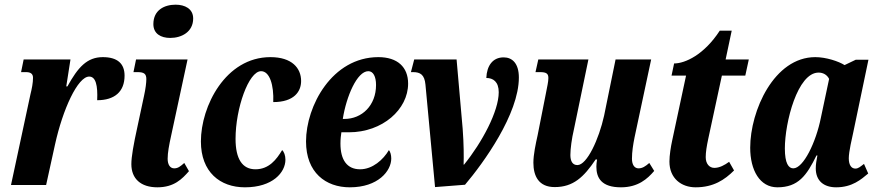

<svg xmlns="http://www.w3.org/2000/svg" viewBox="-20 -790 3769 820"><path d="M27 0H177L215 -173C248 -323 312 -463 361 -463C389 -463 398 -425 395 -362C469 -362 512 -398 512 -467C512 -518 482 -546 419 -546C352 -546 313 -503 268 -421H263L281 -536H81L70 -482H91C109 -482 121 -476 121 -458C121 -436 116 -411 110 -387Z M707 -628C756 -628 805 -654 805 -711C805 -753 769 -770 730 -770C682 -770 635 -747 635 -687C635 -646 667 -628 707 -628ZM652 10C724 10 758 -26 787 -59L767 -94C750 -79 740 -71 724 -71C707 -71 696 -86 696 -112C696 -138 702 -170 711 -211L781 -536H561L550 -482H567C595 -482 605 -475 605 -452C605 -438 602 -411 595 -380L567 -249C550 -172 541 -120 541 -89C541 -27 581 10 652 10Z M1026 10C1145 10 1199 -54 1199 -108C1199 -126 1193 -142 1185 -149C1161 -109 1129 -67 1071 -67C1015 -67 986 -111 986 -197C986 -327 1042 -486 1095 -486C1132 -486 1150 -426 1147 -354C1236 -354 1266 -399 1266 -444C1266 -499 1227 -546 1135 -546C943 -546 838 -336 838 -186C838 -55 920 10 1026 10Z M1474 10C1595 10 1651 -60 1651 -113C1651 -128 1647 -142 1641 -149C1617 -108 1571 -67 1518 -67C1462 -67 1434 -107 1434 -177C1434 -197 1436 -212 1438 -225H1470C1614 -225 1723 -323 1723 -433C1723 -504 1677 -546 1596 -546C1398 -546 1287 -337 1287 -186C1287 -53 1371 10 1474 10ZM1444 -282C1459 -378 1505 -486 1553 -486C1574 -486 1586 -463 1586 -427C1586 -340 1526 -282 1451 -282Z M1838 9 1966 -1C2045 -94 2196 -303 2196 -459C2196 -519 2168 -545 2131 -545C2084 -545 2059 -509 2057 -457C2086 -457 2110 -441 2110 -396C2110 -315 2039 -182 1962 -87H1960C1961 -120 1961 -173 1956 -240L1930 -536H1749L1735 -482H1744C1775 -482 1793 -471 1797 -429Z M2632 10C2705 10 2745 -26 2774 -60L2753 -94C2736 -79 2723 -71 2707 -71C2690 -71 2679 -86 2679 -112C2679 -142 2684 -173 2690 -203L2761 -536H2609L2560 -296C2538 -196 2487 -85 2446 -85C2425 -85 2416 -102 2416 -128C2416 -155 2422 -199 2431 -237L2493 -536H2279L2267 -482H2286C2313 -482 2322 -476 2322 -457C2322 -440 2317 -421 2311 -389L2276 -212C2268 -176 2258 -130 2258 -95C2258 -39 2280 9 2349 9C2428 9 2473 -33 2524 -109H2530C2528 -98 2527 -87 2527 -78C2527 -30 2549 10 2632 10Z M2951 10C3027 10 3075 -22 3115 -62L3094 -99C3075 -85 3053 -73 3031 -73C3010 -73 2994 -90 2994 -119C2994 -140 2998 -165 3005 -198L3063 -467H3163L3178 -536H3079L3105 -659H3054C2987 -556 2906 -519 2859 -519L2848 -467H2910L2851 -191C2845 -164 2839 -126 2839 -100C2839 -28 2890 10 2951 10Z M3300 10C3389 10 3425 -40 3467 -126H3471C3467 -105 3464 -89 3464 -71C3464 -17 3499 10 3551 10C3620 10 3658 -24 3688 -49L3670 -90C3654 -78 3646 -70 3633 -70C3617 -70 3605 -84 3605 -114C3605 -142 3619 -201 3624 -224L3689 -535H3635L3587 -512C3562 -528 3508 -546 3462 -546C3286 -546 3184 -317 3184 -159C3184 -63 3225 10 3300 10ZM3368 -71C3348 -71 3332 -92 3332 -156C3332 -267 3386 -480 3476 -480C3495 -480 3512 -471 3521 -453L3486 -288C3465 -182 3411 -71 3368 -71Z"/></svg>

Font: Noto Serif Condensed Extra
Style: Italic
Weight: 800
Width: 3
Italic angle: -12°
Designer: Monotype Design Team
Foundry: Monotype Imaging Inc.
Version: Version 1.901